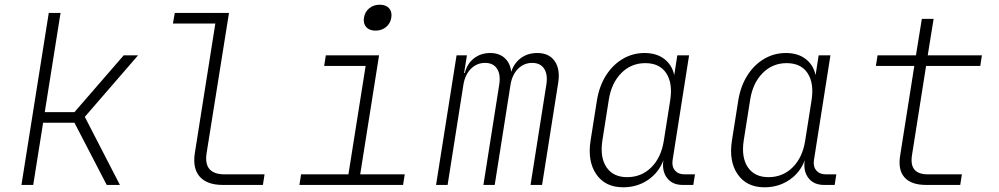

<svg xmlns="http://www.w3.org/2000/svg" viewBox="-20 -785 4240 815"><path d="M71 0 187 -730H237L170 -309H296L505 -550H566L340 -289L489 0H433L296 -264H163L121 0Z M926 0Q859 0 828 -35Q797 -70 807 -135L894 -685H714L722 -730H952L857 -135Q843 -45 933 -45H1103L1096 0Z M1251 0 1258 -45H1459L1532 -505H1356L1363 -550H1589L1509 -45H1698L1691 0ZM1574 -655Q1548 -655 1534.5 -670Q1521 -685 1525 -710Q1529 -735 1547.5 -750Q1566 -765 1592 -765Q1618 -765 1631.5 -750Q1645 -735 1641 -710Q1637 -685 1618.5 -670Q1600 -655 1574 -655Z M1831 0 1918 -550H1962L1950 -475H1953Q1963 -515 1992 -537.5Q2021 -560 2061 -560Q2099 -560 2122.5 -538.5Q2146 -517 2150 -480Q2162 -517 2191 -538.5Q2220 -560 2261 -560Q2311 -560 2335 -525Q2359 -490 2349 -431L2281 0H2232L2299 -425Q2306 -468 2290 -493Q2274 -518 2239 -518Q2204 -518 2179 -493Q2154 -468 2147 -425L2080 0H2032L2099 -425Q2106 -468 2090 -493Q2074 -518 2039 -518Q2004 -518 1979 -493Q1954 -468 1947 -425L1880 0Z M2625 10Q2549 10 2511 -45.5Q2473 -101 2487 -189L2514 -360Q2524 -420 2552.5 -465Q2581 -510 2623.5 -535Q2666 -560 2716 -560Q2767 -560 2800 -534.5Q2833 -509 2842 -466L2855 -550H2905L2835 -105Q2831 -78 2845 -61.5Q2859 -45 2885 -45H2930L2923 0H2878Q2834 0 2811.5 -29.5Q2789 -59 2796 -105Q2777 -53 2731 -21.5Q2685 10 2625 10ZM2642 -33Q2703 -33 2745 -75Q2787 -117 2798 -189L2825 -360Q2836 -432 2808 -474.5Q2780 -517 2719 -517Q2659 -517 2617 -474.5Q2575 -432 2564 -360L2537 -189Q2526 -117 2554.5 -75Q2583 -33 2642 -33Z M3225 10Q3149 10 3111 -45.5Q3073 -101 3087 -189L3114 -360Q3124 -420 3152.5 -465Q3181 -510 3223.5 -535Q3266 -560 3316 -560Q3367 -560 3400 -534.5Q3433 -509 3442 -466L3455 -550H3505L3435 -105Q3431 -78 3445 -61.5Q3459 -45 3485 -45H3530L3523 0H3478Q3434 0 3411.5 -29.5Q3389 -59 3396 -105Q3377 -53 3331 -21.5Q3285 10 3225 10ZM3242 -33Q3303 -33 3345 -75Q3387 -117 3398 -189L3425 -360Q3436 -432 3408 -474.5Q3380 -517 3319 -517Q3259 -517 3217 -474.5Q3175 -432 3164 -360L3137 -189Q3126 -117 3154.5 -75Q3183 -33 3242 -33Z M3911 0Q3848 0 3819.5 -32Q3791 -64 3801 -125L3861 -505H3698L3705 -550H3868L3893 -705H3943L3918 -550H4148L4141 -505H3911L3851 -125Q3839 -45 3918 -45H4063L4056 0Z"/></svg>

Font: JetBrains Mono NL Thin
Style: Italic
Weight: 100
Italic angle: -9°
Monospace: yes
Designer: Philipp Nurullin, Konstantin Bulenkov
Foundry: JetBrains
Version: Version 2.305; ttfautohint (v1.8.4.7-5d5b)